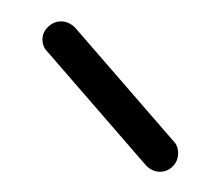

<svg xmlns="http://www.w3.org/2000/svg" viewBox="-20 -539 212 184"><path d="M20.7 -501.1Q20.7 -508.1 26.1 -513.3Q31.5 -518.5 38.5 -518.5Q45.9 -518.5 51.9 -512.6L146.3 -403.7Q150.7 -399.3 150.7 -392.2Q150.7 -384.8 145.6 -379.6Q140.4 -374.4 133.3 -374.4Q125.9 -374.4 120 -380.4L25.6 -489.3Q20.7 -494.1 20.7 -501.1Z"/></svg>

Font: 26F Galaxy Hebrew Light
Style: Regular
Weight: 300
Designer: C₂₉H₂₅N₃O₅
Version: Version 1.000